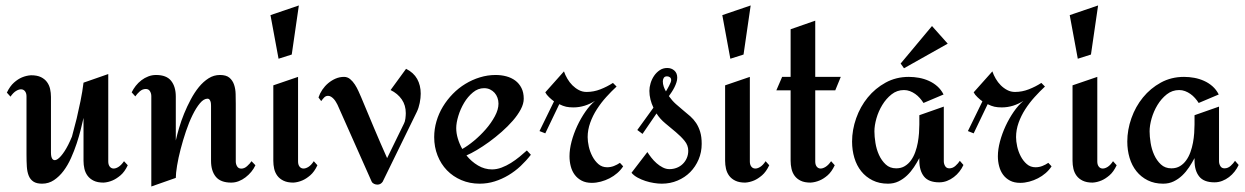

<svg xmlns="http://www.w3.org/2000/svg" viewBox="-20 -657 4519 697"><path d="M443.8 -57.1Q432.6 -33.2 417.5 -20.5Q402.3 -7.8 388.7 -2Q372.6 4.9 356 5.9Q334 5.9 320.1 -1Q306.2 -7.8 297.9 -19Q289.6 -30.3 286.4 -44.4Q283.2 -58.6 283.2 -73.2V-229Q279.3 -211.4 273.2 -187Q267.1 -162.6 258.3 -136Q249.5 -109.4 237.8 -83.3Q226.1 -57.1 210.7 -36.6Q195.3 -16.1 176 -3.2Q156.7 9.8 132.8 9.8Q112.8 9.8 101.3 2.2Q89.8 -5.4 84.2 -19.3Q78.6 -33.2 77.4 -52.5Q76.2 -71.8 76.2 -95.2V-307.1Q76.2 -318.8 70.8 -325.7Q65.4 -332.5 56.9 -332.8Q48.3 -333 38.1 -326.7Q27.8 -320.3 18.1 -306.2L4.9 -320.8Q16.1 -344.2 30.8 -357.2Q45.4 -370.1 59.6 -376Q75.7 -382.8 92.8 -383.8Q114.7 -383.8 128.7 -377Q142.6 -370.1 150.6 -359.1Q158.7 -348.1 161.9 -334Q165 -319.8 165 -305.2V-103Q165 -84 171.9 -78.1Q178.7 -72.3 189.7 -79.8Q200.7 -87.4 214.1 -107.7Q227.5 -127.9 241.2 -161.1Q250 -192.9 258.3 -226.6Q265.1 -255.4 272.2 -290Q279.3 -324.7 283.2 -356.9L373 -388.2V-70.8Q373 -59.1 378.4 -52.2Q383.8 -45.4 392.1 -45.2Q400.4 -44.9 410.4 -51.3Q420.4 -57.6 430.2 -71.8Z M907.2 -57.1Q901.4 -44.4 892.1 -33.2Q882.8 -22 871.3 -13.2Q859.9 -4.4 846.7 0.7Q833.5 5.9 819.3 5.9Q780.8 5.9 763.4 -15.4Q746.1 -36.6 746.1 -73.2V-272Q746.1 -275.4 745.8 -280Q745.6 -284.7 744.1 -288.8Q742.7 -293 740.2 -295.9Q737.8 -298.8 733.4 -298.8Q719.7 -298.8 705.8 -282.2Q691.9 -265.6 679 -239.3Q666 -212.9 655 -180.2Q644 -147.5 635.7 -115.5Q627.4 -83.5 622.8 -55.7Q618.2 -27.8 618.2 -11.2L529.3 20V-308.1Q529.3 -317.9 524.4 -325.9Q519.5 -334 509.3 -334Q497.1 -334 487.1 -325Q477.1 -315.9 471.2 -307.1L458 -321.8Q463.9 -334 472.9 -345.5Q481.9 -356.9 493.4 -365.7Q504.9 -374.5 518.3 -379.6Q531.7 -384.8 546.4 -384.8Q584.5 -384.8 601.3 -363.5Q618.2 -342.3 618.2 -306.2V-147Q622.6 -167 630.1 -192.6Q637.7 -218.3 648.4 -244.6Q659.2 -271 672.6 -296.1Q686 -321.3 702.1 -341.1Q718.3 -360.8 737.3 -372.8Q756.3 -384.8 778.3 -384.8Q801.3 -384.8 813 -374.8Q824.7 -364.7 829.8 -349.4Q835 -334 835.4 -315.4Q835.9 -296.9 835.9 -279.8V-70.8Q835.9 -61 840.8 -53Q845.7 -44.9 856 -44.9Q867.2 -44.9 877.2 -54Q887.2 -63 893.1 -71.8Z M1064.9 -637.2 1039.1 -459 991.2 -443.8 961.9 -602.1ZM1132.3 -57.1Q1121.1 -33.2 1106.2 -20.5Q1091.3 -7.8 1077.6 -2Q1061.5 4.9 1044.9 5.9Q1023.4 5.9 1009.3 -1Q995.1 -7.8 986.8 -19Q978.5 -30.3 975.3 -44.4Q972.2 -58.6 972.2 -73.2V-347.2L1062 -377.9V-70.8Q1062 -59.1 1067.4 -52.2Q1072.8 -45.4 1081.3 -45.2Q1089.8 -44.9 1099.9 -51.3Q1109.9 -57.6 1119.1 -71.8Z M1350.1 13.2Q1344.2 13.2 1338.1 10.5Q1332 7.8 1329.1 2L1205.1 -276.9Q1202.6 -281.2 1199.5 -286.9Q1196.3 -292.5 1191.9 -297.4Q1187.5 -302.2 1182.1 -305.7Q1176.8 -309.1 1170.9 -309.1Q1162.6 -309.1 1156.7 -303Q1150.9 -296.9 1146 -290L1136.2 -303.2Q1141.1 -317.9 1150.1 -331.3Q1159.2 -344.7 1171.4 -355Q1183.6 -365.2 1198.2 -371.6Q1212.9 -377.9 1229 -377.9Q1241.2 -377.9 1251 -369.9Q1260.7 -361.8 1268.3 -350.1Q1275.9 -338.4 1281.5 -325.7Q1287.1 -313 1291 -304.2Q1314.5 -248 1337.6 -192.9Q1360.8 -137.7 1385.3 -83L1446.3 -208Q1450.2 -214.8 1451.7 -226.6Q1453.1 -238.3 1453.1 -246.1Q1453.1 -274.9 1438.5 -296.1Q1423.8 -317.4 1397.9 -330.1L1454.1 -407.2Q1481.4 -393.6 1494.4 -370.4Q1507.3 -347.2 1507.3 -316.9Q1507.3 -301.8 1503.7 -283.4Q1500 -265.1 1493.2 -251L1369.1 2.9Q1361.8 13.2 1350.1 13.2Z M1907.2 -95.2Q1890.1 -73.2 1869.9 -54.2Q1849.6 -35.2 1825.9 -21Q1802.2 -6.8 1775.9 1.5Q1749.5 9.8 1721.2 9.8Q1685.1 9.8 1654.8 -3.2Q1624.5 -16.1 1602.5 -38.8Q1580.6 -61.5 1568.4 -92.5Q1556.2 -123.5 1556.2 -159.2Q1556.2 -188.5 1564.5 -216.8Q1572.8 -245.1 1587.9 -270Q1603 -294.9 1623.8 -316.2Q1644.5 -337.4 1669.4 -352.5Q1694.3 -367.7 1722.2 -376.2Q1750 -384.8 1779.3 -384.8Q1799.8 -384.8 1818.1 -379.9Q1836.4 -375 1850.6 -364.5Q1864.7 -354 1873 -337.6Q1881.3 -321.3 1881.3 -298.8Q1881.3 -280.3 1870.4 -259.8Q1859.4 -239.3 1841.6 -218.8Q1823.7 -198.2 1801.3 -178.5Q1778.8 -158.7 1755.6 -141.8Q1732.4 -125 1710.9 -112.3Q1689.5 -99.6 1673.3 -92.8Q1691.4 -70.3 1715.3 -56.2Q1739.3 -42 1766.1 -42Q1783.2 -42 1800.8 -48.6Q1818.4 -55.2 1834.7 -65.4Q1851.1 -75.7 1866 -87.9Q1880.9 -100.1 1892.6 -110.8ZM1789.6 -280.8Q1789.6 -292 1785.9 -302.2Q1782.2 -312.5 1775.4 -320.1Q1768.6 -327.6 1759 -332.3Q1749.5 -336.9 1737.3 -336.9Q1715.3 -336.9 1696.8 -321.5Q1678.2 -306.2 1664.8 -283.7Q1651.4 -261.2 1643.8 -236.1Q1636.2 -210.9 1636.2 -191.9Q1636.2 -173.3 1642.1 -153.8Q1647.9 -134.3 1658.2 -116.2Q1677.7 -127 1700.7 -146Q1723.6 -165 1743.4 -187.7Q1763.2 -210.4 1776.4 -234.9Q1789.6 -259.3 1789.6 -280.8Z M2242.2 -53.2Q2233.4 -39.6 2220.7 -28.6Q2208 -17.6 2192.9 -9.8Q2177.7 -2 2161.1 2.4Q2144.5 6.8 2128.4 6.8Q2106.9 6.8 2091.6 -1.2Q2076.2 -9.3 2066.4 -22.5Q2056.6 -35.6 2052 -53.2Q2047.4 -70.8 2047.4 -89.8Q2047.4 -114.7 2054.9 -143.3Q2062.5 -171.9 2075.4 -199.7Q2088.4 -227.5 2105 -251.5Q2121.6 -275.4 2140.1 -291Q2123 -279.8 2102.8 -273.4Q2082.5 -267.1 2061.5 -267.1Q2046.4 -267.1 2035.2 -269.5Q2023.9 -272 2010.3 -278.8L1959.5 -172.9L1938.5 -181.2L1991.2 -289.1Q1982.9 -294.9 1973.4 -304Q1963.9 -313 1959.5 -321.8L2027.3 -397.9Q2031.7 -384.8 2039.6 -371.3Q2047.4 -357.9 2057.9 -347.4Q2068.4 -336.9 2081.3 -330.1Q2094.2 -323.2 2109.4 -323.2Q2135.3 -323.2 2159.7 -332.8Q2184.1 -342.3 2205.1 -356L2218.3 -342.8Q2199.7 -325.7 2180.9 -304.9Q2162.1 -284.2 2147 -260.7Q2131.8 -237.3 2122.6 -211.4Q2113.3 -185.5 2113.3 -159.2Q2113.3 -144 2117.4 -125.2Q2121.6 -106.4 2130.4 -89.6Q2139.2 -72.8 2152.3 -61.3Q2165.5 -49.8 2184.1 -49.8Q2196.8 -49.8 2208.7 -54.4Q2220.7 -59.1 2230.5 -65.9Z M2527.3 -134.8Q2527.3 -104.5 2516.1 -78.1Q2504.9 -51.8 2485.6 -32.2Q2466.3 -12.7 2439.7 -1.5Q2413.1 9.8 2382.3 9.8Q2369.1 9.8 2353.8 7.3Q2338.4 4.9 2323.2 0Q2308.1 -4.9 2294.7 -12.2Q2281.2 -19.5 2272.5 -29.8L2330.1 -105Q2335.9 -95.7 2344.5 -84.7Q2353 -73.7 2363.5 -64.5Q2374 -55.2 2386 -49.1Q2397.9 -43 2410.2 -43Q2424.3 -43 2436.8 -47.9Q2449.2 -52.7 2458.5 -61.8Q2467.8 -70.8 2473.1 -83Q2478.5 -95.2 2478.5 -109.9Q2478.5 -129.4 2465.1 -145.8Q2451.7 -162.1 2433.3 -177.5Q2415 -192.9 2395.3 -209.2Q2375.5 -225.6 2363.3 -245.1L2312.5 -170.9L2293.5 -185.1L2352.1 -266.1Q2345.2 -280.3 2341.3 -295.9Q2337.4 -311.5 2337.4 -327.1Q2337.4 -340.3 2341.8 -355Q2346.2 -369.6 2354.5 -381.8Q2362.8 -394 2374.8 -402.1Q2386.7 -410.2 2402.3 -410.2Q2417.5 -410.2 2428 -400.9Q2438.5 -391.6 2438.5 -375Q2438.5 -366.2 2435.5 -357.4Q2432.6 -348.6 2428.2 -339.8Q2423.8 -331.1 2418.5 -323Q2413.1 -314.9 2408.2 -308.1Q2419.9 -291.5 2433.6 -279.3Q2447.3 -267.1 2460.4 -256.3Q2473.6 -245.6 2485.8 -234.9Q2498 -224.1 2507.1 -210.4Q2516.1 -196.8 2521.7 -178.7Q2527.3 -160.6 2527.3 -134.8ZM2416.5 -366.2Q2416.5 -373 2411.9 -376.5Q2407.2 -379.9 2401.4 -379.9Q2393.1 -379.9 2389.6 -374.3Q2386.2 -368.7 2386.2 -361.8Q2386.2 -352.1 2389.4 -342.8Q2392.6 -333.5 2397.5 -325.2Q2399.4 -328.6 2402.6 -334Q2405.8 -339.4 2408.9 -345.5Q2412.1 -351.6 2414.3 -357.2Q2416.5 -362.8 2416.5 -366.2Z M2705.1 -637.2 2679.2 -459 2631.3 -443.8 2602.1 -602.1ZM2772.5 -57.1Q2761.2 -33.2 2746.3 -20.5Q2731.4 -7.8 2717.8 -2Q2701.7 4.9 2685.1 5.9Q2663.6 5.9 2649.4 -1Q2635.3 -7.8 2627 -19Q2618.7 -30.3 2615.5 -44.4Q2612.3 -58.6 2612.3 -73.2V-347.2L2702.1 -377.9V-70.8Q2702.1 -59.1 2707.5 -52.2Q2712.9 -45.4 2721.4 -45.2Q2730 -44.9 2740 -51.3Q2750 -57.6 2759.3 -71.8Z M3010.3 -57.1Q2999 -33.2 2984.4 -20.5Q2969.7 -7.8 2955.6 -2Q2939.5 4.9 2922.4 5.9Q2900.4 5.9 2886.5 -1Q2872.6 -7.8 2864.5 -19Q2856.4 -30.3 2853.3 -44.4Q2850.1 -58.6 2850.1 -73.2V-329.1H2798.3L2819.3 -377.9H2850.1V-550.8L2939.5 -582V-377.9H3032.2L3012.2 -329.1H2939.5V-70.8Q2939.5 -59.1 2944.8 -52.2Q2950.2 -45.4 2958.5 -45.2Q2966.8 -44.9 2977.1 -51.3Q2987.3 -57.6 2997.1 -71.8Z M3477.5 -58.1Q3471.7 -45.4 3462.9 -34.2Q3454.1 -22.9 3442.6 -14.2Q3431.2 -5.4 3417.7 -0.2Q3404.3 4.9 3389.6 4.9Q3351.1 4.9 3334.2 -16.4Q3317.4 -37.6 3317.4 -74.2V-83Q3308.6 -66.4 3297.6 -49.8Q3286.6 -33.2 3272.7 -20Q3258.8 -6.8 3241.7 1.5Q3224.6 9.8 3203.6 9.8Q3171.9 9.8 3147.5 -2.4Q3123 -14.6 3106.4 -35.4Q3089.8 -56.2 3081.5 -84Q3073.2 -111.8 3073.2 -143.1Q3073.2 -185.5 3088.1 -227.8Q3103 -270 3130.1 -303.2Q3157.2 -336.4 3195.1 -357.2Q3232.9 -377.9 3279.3 -377.9Q3297.9 -377.9 3316.4 -374.5Q3335 -371.1 3351.8 -363.5Q3368.7 -356 3382.6 -343.8Q3396.5 -331.5 3405.3 -314L3332.5 -283.2Q3326.7 -292.5 3319.1 -301Q3311.5 -309.6 3302.5 -315.9Q3293.5 -322.3 3283.2 -326.2Q3272.9 -330.1 3261.7 -330.1Q3236.3 -330.1 3216.6 -314.5Q3196.8 -298.8 3182.9 -275.9Q3168.9 -252.9 3161.6 -227.1Q3154.3 -201.2 3154.3 -180.2Q3154.3 -161.6 3158 -138.4Q3161.6 -115.2 3170.9 -94.7Q3180.2 -74.2 3195.3 -60.1Q3210.4 -45.9 3233.4 -45.9Q3251.5 -45.9 3264.6 -54Q3277.8 -62 3287.1 -75Q3296.4 -87.9 3302.5 -104.7Q3308.6 -121.6 3311.8 -139.2Q3314.9 -156.7 3316.2 -174.1Q3317.4 -191.4 3317.4 -205.1V-238.8L3406.2 -270V-71.8Q3406.2 -62 3411.1 -54Q3416 -45.9 3426.3 -45.9Q3438.5 -45.9 3448.5 -54.9Q3458.5 -64 3464.4 -73.2ZM3261.7 -409.2 3249.5 -426.3 3363.3 -562.5 3420.4 -498.5Z M3797.4 -53.2Q3788.6 -39.6 3775.9 -28.6Q3763.2 -17.6 3748 -9.8Q3732.9 -2 3716.3 2.4Q3699.7 6.8 3683.6 6.8Q3662.1 6.8 3646.7 -1.2Q3631.3 -9.3 3621.6 -22.5Q3611.8 -35.6 3607.2 -53.2Q3602.5 -70.8 3602.5 -89.8Q3602.5 -114.7 3610.1 -143.3Q3617.7 -171.9 3630.6 -199.7Q3643.6 -227.5 3660.2 -251.5Q3676.8 -275.4 3695.3 -291Q3678.2 -279.8 3658 -273.4Q3637.7 -267.1 3616.7 -267.1Q3601.6 -267.1 3590.3 -269.5Q3579.1 -272 3565.4 -278.8L3514.6 -172.9L3493.7 -181.2L3546.4 -289.1Q3538.1 -294.9 3528.6 -304Q3519 -313 3514.6 -321.8L3582.5 -397.9Q3586.9 -384.8 3594.7 -371.3Q3602.5 -357.9 3613 -347.4Q3623.5 -336.9 3636.5 -330.1Q3649.4 -323.2 3664.6 -323.2Q3690.4 -323.2 3714.8 -332.8Q3739.3 -342.3 3760.3 -356L3773.4 -342.8Q3754.9 -325.7 3736.1 -304.9Q3717.3 -284.2 3702.1 -260.7Q3687 -237.3 3677.7 -211.4Q3668.5 -185.5 3668.5 -159.2Q3668.5 -144 3672.6 -125.2Q3676.8 -106.4 3685.5 -89.6Q3694.3 -72.8 3707.5 -61.3Q3720.7 -49.8 3739.3 -49.8Q3752 -49.8 3763.9 -54.4Q3775.9 -59.1 3785.6 -65.9Z M3966.3 -637.2 3940.4 -459 3892.6 -443.8 3863.3 -602.1ZM4033.7 -57.1Q4022.5 -33.2 4007.6 -20.5Q3992.7 -7.8 3979 -2Q3962.9 4.9 3946.3 5.9Q3924.8 5.9 3910.6 -1Q3896.5 -7.8 3888.2 -19Q3879.9 -30.3 3876.7 -44.4Q3873.5 -58.6 3873.5 -73.2V-347.2L3963.4 -377.9V-70.8Q3963.4 -59.1 3968.8 -52.2Q3974.1 -45.4 3982.7 -45.2Q3991.2 -44.9 4001.2 -51.3Q4011.2 -57.6 4020.5 -71.8Z M4476.6 -58.1Q4470.7 -45.4 4461.9 -34.2Q4453.1 -22.9 4441.7 -14.2Q4430.2 -5.4 4416.7 -0.2Q4403.3 4.9 4388.7 4.9Q4350.1 4.9 4333.3 -16.4Q4316.4 -37.6 4316.4 -74.2V-83Q4307.6 -66.4 4296.6 -49.8Q4285.6 -33.2 4271.7 -20Q4257.8 -6.8 4240.7 1.5Q4223.6 9.8 4202.6 9.8Q4170.9 9.8 4146.5 -2.4Q4122.1 -14.6 4105.5 -35.4Q4088.9 -56.2 4080.6 -84Q4072.3 -111.8 4072.3 -143.1Q4072.3 -185.5 4087.2 -227.8Q4102.1 -270 4129.2 -303.2Q4156.2 -336.4 4194.1 -357.2Q4231.9 -377.9 4278.3 -377.9Q4296.9 -377.9 4315.4 -374.5Q4334 -371.1 4350.8 -363.5Q4367.7 -356 4381.6 -343.8Q4395.5 -331.5 4404.3 -314L4331.5 -283.2Q4325.7 -292.5 4318.1 -301Q4310.5 -309.6 4301.5 -315.9Q4292.5 -322.3 4282.2 -326.2Q4272 -330.1 4260.7 -330.1Q4235.4 -330.1 4215.6 -314.5Q4195.8 -298.8 4181.9 -275.9Q4168 -252.9 4160.6 -227.1Q4153.3 -201.2 4153.3 -180.2Q4153.3 -161.6 4157 -138.4Q4160.6 -115.2 4169.9 -94.7Q4179.2 -74.2 4194.3 -60.1Q4209.5 -45.9 4232.4 -45.9Q4250.5 -45.9 4263.7 -54Q4276.9 -62 4286.1 -75Q4295.4 -87.9 4301.5 -104.7Q4307.6 -121.6 4310.8 -139.2Q4314 -156.7 4315.2 -174.1Q4316.4 -191.4 4316.4 -205.1V-238.8L4405.3 -270V-71.8Q4405.3 -62 4410.2 -54Q4415 -45.9 4425.3 -45.9Q4437.5 -45.9 4447.5 -54.9Q4457.5 -64 4463.4 -73.2Z"/></svg>

Font: Redressed
Style: Regular
Weight: 400
Designer: Astigmatic (AOETI)
Foundry: Astigmatic (AOETI)
Version: Version 1.000